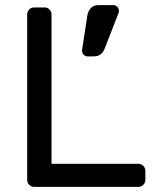

<svg xmlns="http://www.w3.org/2000/svg" viewBox="-20 -729 606 749"><path d="M86 0ZM547 -63V-27Q547 -16 539 -8Q531 0 520 0H113Q102 0 94 -8Q86 -16 86 -27V-673Q86 -684 94 -692Q102 -700 113 -700H154Q165 -700 173 -692Q181 -684 181 -673V-90H520Q531 -90 539 -82Q547 -74 547 -63ZM364 -709H422Q431 -709 437.5 -702.5Q444 -696 444 -687Q444 -683 443 -680L389 -541Q377 -509 346 -509H322Q313 -509 306.5 -515.5Q300 -522 300 -531V-533L321 -670Q324 -686 334.5 -697.5Q345 -709 364 -709Z"/></svg>

Font: Hezaedrus
Style: Regular
Weight: 400
Designer: Hubert & Fischer
Foundry: Hubert & Fischer
Version: Version 1.10;September 3, 2019;FontCreator 11.5.0.2425 64-bi